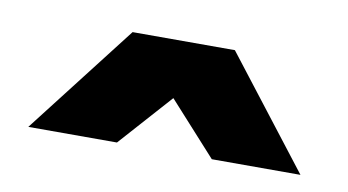

<svg xmlns="http://www.w3.org/2000/svg" viewBox="-35 -1012 553 305"><g transform="rotate(10 241.5 -859.5)"><path d="M165 -771H22L159 -948H324L461 -771H318L241 -856Z"/></g></svg>

Font: Montserrat Alternates
Style: Bold
Weight: 700
Version: Version 2.001